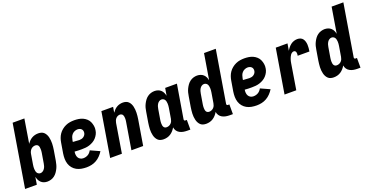

<svg xmlns="http://www.w3.org/2000/svg" viewBox="-32 -1424 4073 2121"><g transform="rotate(-20 2004.5 -363.5)"><path d="M261 8Q240 8 221 1.5Q202 -5 187.5 -18.5Q173 -32 165 -49.5Q157 -67 152 -87L138 0H0L121 -735H259L213 -453Q224 -470 238.5 -484.5Q253 -499 270.5 -509Q288 -519 307 -523.5Q326 -528 345 -528Q364 -528 381.5 -523Q399 -518 411.5 -506Q424 -494 432.5 -478Q441 -462 445 -444.5Q449 -427 451 -408.5Q453 -390 452.5 -371Q452 -352 450 -333Q448 -314 445 -295L425 -175Q421 -154 415.5 -133Q410 -112 400 -91.5Q390 -71 376.5 -52Q363 -33 344.5 -19Q326 -5 304 1.5Q282 8 261 8ZM220 -106Q235 -106 248.5 -115Q262 -124 270.5 -137.5Q279 -151 283.5 -165.5Q288 -180 290 -194L310 -314Q312 -325 312.5 -335.5Q313 -346 312.5 -356.5Q312 -367 310.5 -377.5Q309 -388 304 -396.5Q299 -405 289.5 -409.5Q280 -414 269 -414Q255 -414 241.5 -408.5Q228 -403 218 -392.5Q208 -382 202 -368.5Q196 -355 194 -342L174 -222Q172 -209 171 -197Q170 -185 170.5 -173Q171 -161 173.5 -149Q176 -137 181.5 -127.5Q187 -118 197.5 -112Q208 -106 220 -106Z M722 8Q691 8 661 2.5Q631 -3 605.5 -17Q580 -31 561.5 -53.5Q543 -76 534 -104Q525 -132 524.5 -162.5Q524 -193 529 -225L549 -345Q553 -370 561.5 -394.5Q570 -419 585 -441Q600 -463 621.5 -480.5Q643 -498 667.5 -509Q692 -520 717.5 -524Q743 -528 768 -528Q794 -528 820 -524Q846 -520 869 -509.5Q892 -499 910.5 -482Q929 -465 939 -443Q949 -421 953.5 -395Q958 -369 953 -343Q950 -320 939 -298.5Q928 -277 911.5 -259Q895 -241 873 -228.5Q851 -216 828.5 -209Q806 -202 783 -200Q760 -198 738 -198Q717 -198 696.5 -198.5Q676 -199 655 -201Q652 -183 653.5 -164.5Q655 -146 663.5 -131Q672 -116 687.5 -107.5Q703 -99 722 -99Q736 -99 750 -102.5Q764 -106 777 -113.5Q790 -121 800 -132.5Q810 -144 817 -157L925 -108Q909 -82 887 -59Q865 -36 838 -20.5Q811 -5 781 1.5Q751 8 722 8ZM750 -303Q762 -303 774.5 -306Q787 -309 798 -316.5Q809 -324 816.5 -335Q824 -346 826 -359Q828 -372 825 -384Q822 -396 813.5 -404.5Q805 -413 793 -417Q781 -421 768 -421Q751 -421 733.5 -413.5Q716 -406 703.5 -392Q691 -378 685 -361Q679 -344 676 -327L673 -308Q683 -307 692 -306.5Q701 -306 711 -305.5Q721 -305 730.5 -304Q740 -303 750 -303Z M1000 0 1086 -520H1224L1213 -455Q1224 -471 1237.5 -485Q1251 -499 1268 -509Q1285 -519 1303.5 -523.5Q1322 -528 1340 -528Q1359 -528 1376 -522.5Q1393 -517 1405.5 -505Q1418 -493 1426 -477Q1434 -461 1438 -443.5Q1442 -426 1443.5 -407.5Q1445 -389 1444.5 -370.5Q1444 -352 1442 -333Q1440 -314 1437 -295L1388 0H1250L1302 -314Q1304 -325 1305 -335.5Q1306 -346 1305.5 -356.5Q1305 -367 1303.5 -377Q1302 -387 1297.5 -395.5Q1293 -404 1283.5 -409Q1274 -414 1264 -414Q1251 -414 1238 -408Q1225 -402 1216 -391.5Q1207 -381 1201.5 -368Q1196 -355 1194 -342L1138 0Z M1628 8Q1609 8 1591.5 3Q1574 -2 1561.5 -14Q1549 -26 1540.5 -42Q1532 -58 1528 -75.5Q1524 -93 1522 -111.5Q1520 -130 1521 -149Q1522 -168 1524 -187Q1526 -206 1529 -225L1549 -345Q1552 -366 1557.5 -387Q1563 -408 1573 -428.5Q1583 -449 1596.5 -468Q1610 -487 1629 -501Q1648 -515 1669.5 -521.5Q1691 -528 1712 -528Q1733 -528 1752.5 -521.5Q1772 -515 1786.5 -501.5Q1801 -488 1809 -470.5Q1817 -453 1821 -433L1836 -520H1974L1908 -124Q1907 -116 1911 -111Q1915 -106 1923 -106H1940V8H1904Q1880 8 1858 4Q1836 0 1816.5 -10.5Q1797 -21 1784.5 -39Q1772 -57 1769 -80Q1758 -61 1743 -44Q1728 -27 1709.5 -15Q1691 -3 1670 2.5Q1649 8 1628 8ZM1704 -106Q1718 -106 1731.5 -111.5Q1745 -117 1755.5 -127.5Q1766 -138 1771.5 -151.5Q1777 -165 1779 -178L1799 -298Q1801 -311 1802 -323Q1803 -335 1802.5 -347Q1802 -359 1799.5 -371Q1797 -383 1791.5 -392.5Q1786 -402 1775.5 -408Q1765 -414 1753 -414Q1738 -414 1724.5 -405Q1711 -396 1703 -382.5Q1695 -369 1690.5 -354.5Q1686 -340 1684 -326L1664 -206Q1662 -195 1661.5 -184.5Q1661 -174 1661 -163.5Q1661 -153 1663 -142.5Q1665 -132 1670 -123.5Q1675 -115 1684 -110.5Q1693 -106 1704 -106Z M2128 8Q2109 8 2091.5 3Q2074 -2 2061.5 -14Q2049 -26 2040.5 -42Q2032 -58 2028 -75.5Q2024 -93 2022 -111.5Q2020 -130 2021 -149Q2022 -168 2024 -187Q2026 -206 2029 -225L2049 -345Q2052 -366 2057.5 -387Q2063 -408 2073 -428.5Q2083 -449 2096.5 -468Q2110 -487 2129 -501Q2148 -515 2169.5 -521.5Q2191 -528 2212 -528Q2233 -528 2252.5 -521.5Q2272 -515 2286.5 -501.5Q2301 -488 2309 -470.5Q2317 -453 2321 -433L2371 -735H2509L2408 -124Q2407 -116 2411 -111Q2415 -106 2423 -106H2440V8H2404Q2380 8 2358 4Q2336 0 2316.5 -10.5Q2297 -21 2284.5 -39Q2272 -57 2269 -80Q2258 -61 2243 -44Q2228 -27 2209.5 -15Q2191 -3 2170 2.5Q2149 8 2128 8ZM2204 -106Q2218 -106 2231.5 -111.5Q2245 -117 2255.5 -127.5Q2266 -138 2271.5 -151.5Q2277 -165 2279 -178L2299 -298Q2301 -311 2302 -323Q2303 -335 2302.5 -347Q2302 -359 2299.5 -371Q2297 -383 2291.5 -392.5Q2286 -402 2275.5 -408Q2265 -414 2253 -414Q2238 -414 2224.5 -405Q2211 -396 2203 -382.5Q2195 -369 2190.5 -354.5Q2186 -340 2184 -326L2164 -206Q2162 -195 2161.5 -184.5Q2161 -174 2161 -163.5Q2161 -153 2163 -142.5Q2165 -132 2170 -123.5Q2175 -115 2184 -110.5Q2193 -106 2204 -106Z M2722 8Q2691 8 2661 2.5Q2631 -3 2605.5 -17Q2580 -31 2561.5 -53.5Q2543 -76 2534 -104Q2525 -132 2524.5 -162.5Q2524 -193 2529 -225L2549 -345Q2553 -370 2561.5 -394.5Q2570 -419 2585 -441Q2600 -463 2621.5 -480.5Q2643 -498 2667.5 -509Q2692 -520 2717.5 -524Q2743 -528 2768 -528Q2794 -528 2820 -524Q2846 -520 2869 -509.5Q2892 -499 2910.5 -482Q2929 -465 2939 -443Q2949 -421 2953.5 -395Q2958 -369 2953 -343Q2950 -320 2939 -298.5Q2928 -277 2911.5 -259Q2895 -241 2873 -228.5Q2851 -216 2828.5 -209Q2806 -202 2783 -200Q2760 -198 2738 -198Q2717 -198 2696.5 -198.5Q2676 -199 2655 -201Q2652 -183 2653.5 -164.5Q2655 -146 2663.5 -131Q2672 -116 2687.5 -107.5Q2703 -99 2722 -99Q2736 -99 2750 -102.5Q2764 -106 2777 -113.5Q2790 -121 2800 -132.5Q2810 -144 2817 -157L2925 -108Q2909 -82 2887 -59Q2865 -36 2838 -20.5Q2811 -5 2781 1.5Q2751 8 2722 8ZM2750 -303Q2762 -303 2774.5 -306Q2787 -309 2798 -316.5Q2809 -324 2816.5 -335Q2824 -346 2826 -359Q2828 -372 2825 -384Q2822 -396 2813.5 -404.5Q2805 -413 2793 -417Q2781 -421 2768 -421Q2751 -421 2733.5 -413.5Q2716 -406 2703.5 -392Q2691 -378 2685 -361Q2679 -344 2676 -327L2673 -308Q2683 -307 2692 -306.5Q2701 -306 2711 -305.5Q2721 -305 2730.5 -304Q2740 -303 2750 -303Z M3050 0 3136 -520H3274L3260 -438Q3270 -456 3284 -473Q3298 -490 3314.5 -502.5Q3331 -515 3351.5 -521.5Q3372 -528 3391 -528Q3411 -528 3428 -521Q3445 -514 3455.5 -499.5Q3466 -485 3471 -467Q3476 -449 3477 -430Q3478 -411 3476 -391.5Q3474 -372 3471 -353H3333Q3335 -363 3335.5 -372.5Q3336 -382 3334 -391.5Q3332 -401 3325.5 -407.5Q3319 -414 3309 -414Q3297 -414 3286.5 -407Q3276 -400 3269 -390Q3262 -380 3257 -368.5Q3252 -357 3248 -346Q3244 -335 3241.5 -323.5Q3239 -312 3237 -300L3188 0Z M3628 8Q3609 8 3591.5 3Q3574 -2 3561.5 -14Q3549 -26 3540.5 -42Q3532 -58 3528 -75.5Q3524 -93 3522 -111.5Q3520 -130 3521 -149Q3522 -168 3524 -187Q3526 -206 3529 -225L3549 -345Q3552 -366 3557.5 -387Q3563 -408 3573 -428.5Q3583 -449 3596.5 -468Q3610 -487 3629 -501Q3648 -515 3669.5 -521.5Q3691 -528 3712 -528Q3733 -528 3752.5 -521.5Q3772 -515 3786.5 -501.5Q3801 -488 3809 -470.5Q3817 -453 3821 -433L3871 -735H4009L3908 -124Q3907 -116 3911 -111Q3915 -106 3923 -106H3940V8H3904Q3880 8 3858 4Q3836 0 3816.5 -10.5Q3797 -21 3784.5 -39Q3772 -57 3769 -80Q3758 -61 3743 -44Q3728 -27 3709.5 -15Q3691 -3 3670 2.5Q3649 8 3628 8ZM3704 -106Q3718 -106 3731.5 -111.5Q3745 -117 3755.5 -127.5Q3766 -138 3771.5 -151.5Q3777 -165 3779 -178L3799 -298Q3801 -311 3802 -323Q3803 -335 3802.5 -347Q3802 -359 3799.5 -371Q3797 -383 3791.5 -392.5Q3786 -402 3775.5 -408Q3765 -414 3753 -414Q3738 -414 3724.5 -405Q3711 -396 3703 -382.5Q3695 -369 3690.5 -354.5Q3686 -340 3684 -326L3664 -206Q3662 -195 3661.5 -184.5Q3661 -174 3661 -163.5Q3661 -153 3663 -142.5Q3665 -132 3670 -123.5Q3675 -115 3684 -110.5Q3693 -106 3704 -106Z"/></g></svg>

Font: Iosevka Curly Heavy
Style: Italic
Weight: 900
Italic angle: -9°
Monospace: yes
Designer: Belleve Invis
Foundry: Belleve Invis
Version: Version 22.1.2; ttfautohint (v1.8.4)